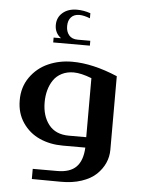

<svg xmlns="http://www.w3.org/2000/svg" viewBox="-55 -671 661 881"><g transform="rotate(5 275.5 -230.5)"><path d="M278.8 -490.2H336.9V-467.8H168V-490.2H202.1Q172.9 -511.7 172.9 -548.8Q172.9 -583.5 198 -605.2Q223.1 -627 264.2 -627Q294.9 -627 326.2 -616.2V-592.8Q297.4 -604 276.9 -604Q252.4 -604 238.8 -589.1Q225.1 -574.2 225.1 -547.9Q225.1 -522.5 238.8 -506.3Q252.4 -490.2 278.8 -490.2ZM125 165V118.2H237.8Q296.9 118.2 325.4 89.1Q354 60.1 356.9 0H252.9Q194.3 0 146.2 -21.5Q98.1 -43 68.1 -86.9Q38.1 -130.9 38.1 -189.9Q37.6 -250.5 69.8 -296.4Q102.1 -342.3 152.8 -364.7Q203.6 -387.2 263.2 -387.2Q357.9 -387.2 472.2 -338.9V0Q472.2 32.2 459.2 61.3Q446.3 90.3 421.1 114.3Q396 138.2 353.8 152.3Q311.5 166.5 257.8 166ZM276.9 -47.9H356.9V-319.8Q307.6 -338.9 273.9 -338.9Q243.2 -338.9 219.2 -326.7Q195.3 -314.5 181.2 -293.7Q167 -272.9 159.9 -246.8Q152.8 -220.7 152.8 -190.9Q152.8 -127.9 184.3 -87.9Q215.8 -47.9 276.9 -47.9Z"/></g></svg>

Font: Wesal
Style: Regular
Weight: 500
Designer: Ahmed zaza
Foundry: Ahmed zaza
Version: Version 2.01